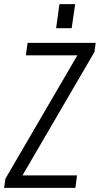

<svg xmlns="http://www.w3.org/2000/svg" viewBox="-36 -907 482 927"><path d="M-10 -44 365 -687 379 -640H89L97 -700H426L420 -656L45 -13L30 -60H336L328 0H-16ZM327 -887 310 -771H235L251 -887Z"/></svg>

Font: Pathway Extreme Condensed Light
Style: Italic
Weight: 300
Width: 3
Italic angle: -8°
Version: Version 1.001;gftools[0.9.26]